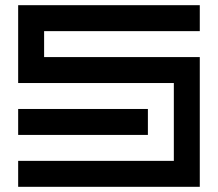

<svg xmlns="http://www.w3.org/2000/svg" viewBox="-20 -720 840 740"><path d="M750 -700H50V-400H650V-100H50V0H750V-500H150V-600H750ZM50 -300V-200H550V-300Z"/></svg>

Font: Mourier
Style: Regular
Weight: 400
Designer: Eric Mourier
Foundry: Velvetyne Type Foundry
Version: Version 2.000;hotconv 1.0.109;makeotfexe 2.5.65596